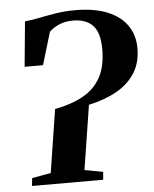

<svg xmlns="http://www.w3.org/2000/svg" viewBox="-53 -797 674 842"><g transform="rotate(-5 283.5 -376.0)"><path d="M53.5 0 57.5 -34.5 140.5 -49.5 184 -327.5Q256 -341 307.2 -369Q358.5 -397 385.8 -446Q413 -495 413 -571Q413 -644 382.8 -675.5Q352.5 -707 296 -707Q259.5 -707 233.5 -695Q207.5 -683 191 -667L148 -523.5H67L86 -722Q111.5 -724 146.2 -731Q181 -738 222.2 -744.8Q263.5 -751.5 308 -751.5Q394.5 -751.5 452 -727.5Q509.5 -703.5 538.2 -661Q567 -618.5 567 -562Q567 -498 538 -452.5Q509 -407 456.5 -377.5Q404 -348 333.5 -333L289 -49.5L370 -34.5L367 0Z"/></g></svg>

Font: Merriweather 72pt
Style: Bold Italic
Weight: 700
Italic angle: -7.8°
Version: Version 2.101